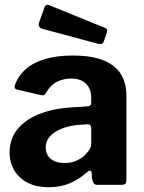

<svg xmlns="http://www.w3.org/2000/svg" viewBox="-20 -772 603 802"><path d="M341 -51Q310 -23 271.5 -6.5Q233 10 183 10Q107 10 63.5 -31Q20 -72 20 -136Q20 -192 54.5 -234Q89 -276 154 -299.5Q219 -323 310 -325L345 -328Q350 -328 355.5 -331Q361 -334 361 -342V-363Q361 -401 339 -422.5Q317 -444 276 -444Q246 -444 218.5 -430.5Q191 -417 172 -384Q168 -377 164.5 -375Q161 -373 150 -375L50 -398Q44 -400 41.5 -404.5Q39 -409 45 -424Q70 -483 131.5 -511.5Q193 -540 283 -540Q365 -540 414.5 -519Q464 -498 486 -460.5Q508 -423 508 -373V-22Q508 -10 504 -5Q500 0 488 0H386Q375 0 370.5 -8Q366 -16 364 -28L363 -50Q360 -68 341 -51ZM361 -236Q361 -253 346 -253L318 -251Q292 -250 266 -243.5Q240 -237 218.5 -225.5Q197 -214 184 -196.5Q171 -179 171 -156Q171 -126 192 -108.5Q213 -91 250 -91Q275 -91 294.5 -99Q314 -107 328 -118Q342 -131 351.5 -144Q361 -157 361 -171V-236ZM166 -742Q172 -756 184 -751L420 -655Q431 -650 426 -635L414 -600Q411 -592 406 -589.5Q401 -587 390 -589L159 -651Q137 -657 143 -677Z"/></svg>

Font: Libre Franklin Thin
Style: Bold
Weight: 700
Version: Version 3.000